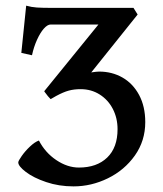

<svg xmlns="http://www.w3.org/2000/svg" viewBox="-20 -643 574 677"><path d="M44.4 -70.3Q44.4 -75.7 56.6 -93Q68.8 -110.4 85.9 -126.5Q103 -142.6 117.2 -147.5Q139.6 -104.5 178.7 -78.4Q217.8 -52.2 258.3 -52.2Q321.3 -52.2 357.9 -87.4Q394.5 -122.6 394.5 -187.5Q394.5 -226.6 377.9 -258.8Q361.3 -291 331.5 -309.8Q301.8 -328.6 264.2 -328.6Q241.2 -328.6 222.4 -323.5Q203.6 -318.4 178.2 -304.7L158.7 -293.5L157.2 -294.9Q151.4 -299.8 136.7 -319.8L136.2 -321.3V-321.8Q136.2 -321.8 136.5 -321.8Q136.7 -321.8 136.7 -322.3L327.1 -556.6H158.7Q147.5 -556.6 134.5 -542Q121.6 -527.3 110.4 -502.4Q99.1 -477.5 92.8 -448.2L55.2 -456.5L72.3 -623Q91.3 -617.7 109.9 -616.5Q128.4 -615.2 165.5 -615.2H450.7L465.3 -591.8L301.8 -387.7Q321.3 -390.6 329.6 -390.6Q375 -390.6 411.9 -369.6Q448.7 -348.6 470.5 -308.1Q492.2 -267.6 492.2 -212.4Q492.2 -146.5 455.6 -94.7Q418.9 -43 360.6 -14.4Q302.2 14.2 239.3 14.2Q187.5 14.2 142.8 -1Q98.1 -16.1 71.3 -36.6Q44.4 -57.1 44.4 -70.3Z"/></svg>

Font: David Libre Medium
Style: Regular
Weight: 500
Version: Version 1.000